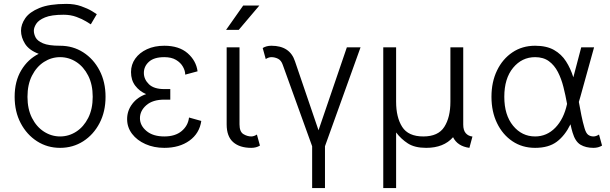

<svg xmlns="http://www.w3.org/2000/svg" viewBox="-20 -751 3133 986"><path d="M55.2 -253.9Q55.2 -333.5 89.1 -390.1Q123 -446.8 178.7 -474.6Q129.4 -493.2 108.6 -526.1Q87.9 -559.1 87.9 -593.3Q87.9 -625.5 109.6 -657.2Q131.3 -689 182.4 -710Q233.4 -731 320.8 -731Q363.3 -731 397 -719Q430.7 -707 451.7 -694.3Q472.7 -681.6 477.1 -678.2L446.3 -626Q441.9 -628.9 422.1 -641.1Q402.3 -653.3 372.3 -664.3Q342.3 -675.3 306.6 -675.3Q244.1 -675.3 211.2 -661.6Q178.2 -647.9 166 -628.7Q153.8 -609.4 153.8 -593.3Q153.8 -576.7 162.8 -558.8Q171.9 -541 200.7 -528.6Q229.5 -516.1 288.6 -516.1Q354.5 -516.1 407.5 -482.2Q460.4 -448.2 491.2 -389.2Q522 -330.1 522 -253.9Q522 -177.7 491.2 -118.7Q460.4 -59.6 407.5 -25.6Q354.5 8.3 288.6 8.3Q223.1 8.3 170.2 -25.6Q117.2 -59.6 86.2 -118.7Q55.2 -177.7 55.2 -253.9ZM121.1 -253.9Q121.1 -190.9 144.3 -145.3Q167.5 -99.6 205.8 -75Q244.1 -50.3 288.6 -50.3Q333.5 -50.3 371.6 -75Q409.7 -99.6 432.9 -145.3Q456.1 -190.9 456.1 -253.9Q456.1 -316.9 432.9 -362.5Q409.7 -408.2 371.6 -432.9Q333.5 -457.5 288.6 -457.5Q244.1 -457.5 205.8 -432.9Q167.5 -408.2 144.3 -362.5Q121.1 -316.9 121.1 -253.9Z M823.7 -293.5H854.5V-239.3H823.7Q764.2 -239.3 731.4 -210.7Q698.7 -182.1 698.7 -144Q698.7 -106.4 732.2 -78.4Q765.6 -50.3 823.7 -50.3Q879.9 -50.3 912.8 -77.9Q945.8 -105.5 950.7 -147.5L1013.7 -129.9Q1004.4 -65.9 952.9 -28.8Q901.4 8.3 823.7 8.3Q770.5 8.3 727.1 -11Q683.6 -30.3 658.2 -63.7Q632.8 -97.2 632.8 -139.2Q632.8 -183.1 659.7 -218Q686.5 -252.9 730.5 -267.6Q696.3 -282.2 674.6 -310.8Q652.8 -339.4 652.8 -380.9Q652.8 -419.4 674.6 -450Q696.3 -480.5 734.9 -498.3Q773.4 -516.1 823.7 -516.1Q899.4 -516.1 943.4 -477.8Q987.3 -439.5 994.6 -384.8L931.2 -367.7Q931.2 -387.7 919.4 -408.4Q907.7 -429.2 884 -443.4Q860.4 -457.5 823.7 -457.5Q771 -457.5 744.9 -433.8Q718.8 -410.2 718.8 -376.5Q718.8 -344.2 744.4 -318.8Q770 -293.5 823.7 -293.5Z M1299.3 -60.1 1314.9 -3.4Q1295.9 8.3 1270.5 8.3Q1210.9 8.3 1177.5 -21Q1144 -50.3 1144 -112.3V-507.8H1210V-112.3Q1210 -74.7 1229.7 -62.5Q1249.5 -50.3 1270.5 -50.3Q1284.2 -50.3 1299.3 -60.1ZM1206.1 -597.7H1141.1L1229 -722.7H1312Z M1648.9 0V214.8H1583V0L1432.1 -418Q1424.3 -440.9 1408 -449.2Q1391.6 -457.5 1373.5 -457.5Q1359.9 -457.5 1344.7 -447.8L1329.1 -504.4Q1348.1 -516.1 1373.5 -516.1Q1469.2 -516.1 1495.1 -435.5L1615.7 -82L1761.2 -507.8H1831.5Z M2390.6 8.3Q2329.6 0 2306.6 -46.4Q2258.8 8.3 2168.5 8.3Q2109.9 8.3 2074.7 -14.4Q2039.6 -37.1 2014.2 -70.8V214.8H1948.2V-507.8H2014.2V-228.5Q2014.2 -148.4 2045.4 -99.4Q2076.7 -50.3 2153.8 -50.3Q2230.5 -50.3 2261.7 -99.4Q2293 -148.4 2293 -228.5V-507.8H2358.9V-111.3Q2358.9 -82 2371.8 -67.1Q2384.8 -52.2 2406.2 -49.8Z M3071.8 -3.4Q3052.7 8.3 3027.8 8.3Q2988.3 8.3 2961.2 -7.8Q2934.1 -23.9 2920.4 -70.3Q2915 -87.9 2909.7 -112.8Q2881.3 -54.7 2839.4 -23.2Q2797.4 8.3 2728 8.3Q2662.1 8.3 2611.6 -25.6Q2561 -59.6 2532.5 -118.7Q2503.9 -177.7 2503.9 -253.9Q2503.9 -330.1 2532.5 -389.2Q2561 -448.2 2611.6 -482.2Q2662.1 -516.1 2728 -516.1Q2786.6 -516.1 2825 -494.4Q2863.3 -472.7 2886.7 -436Q2910.2 -399.4 2924.3 -354L2964.8 -507.8H3030.8L2960.4 -253.9Q2956.5 -239.7 2952.6 -227.5Q2959 -192.4 2965.8 -158Q2972.7 -123.5 2981.9 -92.8Q2989.3 -66.9 3000.7 -58.6Q3012.2 -50.3 3027.8 -50.3Q3041 -50.3 3056.2 -60.1ZM2728 -457.5Q2660.2 -457.5 2615 -402.8Q2569.8 -348.1 2569.8 -253.9Q2569.8 -160.2 2615 -105.2Q2660.2 -50.3 2728 -50.3Q2788.1 -50.3 2831.8 -95.2Q2875.5 -140.1 2892.1 -217.3Q2884.3 -261.2 2873.5 -304Q2862.8 -346.7 2845 -381.3Q2827.1 -416 2798.8 -436.8Q2770.5 -457.5 2728 -457.5Z"/></svg>

Font: Giphurs Light
Style: Regular
Weight: 300
Version: Version 0.920; ttfautohint (v1.8.4.7-5d5b)